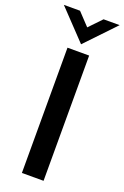

<svg xmlns="http://www.w3.org/2000/svg" viewBox="-196 -952 651 1004"><g transform="rotate(20 129.0 -450.5)"><path d="M189.5 0H69V-697H189.5ZM129.5 -738 -25.5 -901H64.5L129.5 -832L195.5 -901H285Z"/></g></svg>

Font: Acari Sans Neue
Style: Bold
Weight: 700
Designer: Alfredo Marco Pradil (font), Cristiano Sobral (main changes)
Foundry: Hanken Design Co. (font), Cristiano Sobral (main changes)
Version: Version 2.459;March 19, 2022;FontCreator 14.0.0.2808 64-bit;